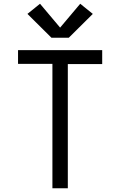

<svg xmlns="http://www.w3.org/2000/svg" viewBox="-20 -1002 640 1022"><path d="M259 0V-662H76V-735H524V-661H341V0ZM346 -801H254L126 -928L193 -982L300 -855L407 -982L474 -928Z"/></svg>

Font: Zed Sans Extended
Style: Regular
Weight: 400
Width: 7
Designer: Belleve Invis
Foundry: Belleve Invis
Version: Version 1.0.0; ttfautohint (v1.8.4)